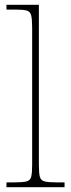

<svg xmlns="http://www.w3.org/2000/svg" viewBox="-20 -780 296 800"><path d="M7 0V-20H37Q74 -20 90 -24Q106 -28 110 -43.5Q114 -59 114 -94V-662Q114 -699 110 -715.5Q106 -732 91.5 -736Q77 -740 47 -740H7V-760H142V-94Q142 -59 146 -43.5Q150 -28 166.5 -24Q183 -20 219 -20H249V0Z"/></svg>

Font: Noto Serif Tibetan Thin
Style: Regular
Weight: 250
Version: Version 2.103